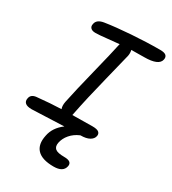

<svg xmlns="http://www.w3.org/2000/svg" viewBox="-236 -823 1065 1190"><g transform="rotate(30 296.0 -227.5)"><path d="M45.9 11.2Q12.7 11.2 -0.7 -1Q-14.2 -13.2 -9.8 -34.2Q-4.9 -65.4 33.2 -69.8Q128.9 -79.6 206.1 -82Q198.2 -102.5 204.1 -132.8Q222.7 -223.6 262.5 -383.1Q302.2 -542.5 314 -600.1Q315.9 -607.9 316.9 -610.8Q283.7 -608.4 231 -602.3Q178.2 -596.2 150.9 -596.2Q127.9 -596.2 117.2 -607.2Q106.4 -618.2 110.8 -636.2Q116.2 -670.9 166 -679.2Q241.2 -690.9 348.6 -698.5Q456.1 -706.1 551.8 -706.1Q583 -706.1 594.5 -695.6Q606 -685.1 602.1 -666Q592.8 -617.2 487.8 -617.2Q422.9 -617.2 397 -616.2Q401.9 -595.7 397.9 -575.2Q393.1 -552.2 351.1 -385.5Q309.1 -218.8 284.2 -92.8Q284.2 -89.8 282.2 -84Q372.1 -85.9 424.8 -85.9Q459.5 -85.9 471.4 -75.4Q483.4 -64.9 480 -47.9Q476.1 -26.4 452.9 -13.2Q429.7 0 389.2 0L386.2 1Q348.6 17.1 324.2 45.7Q299.8 74.2 293 107.9Q287.1 137.7 303.7 151.9Q320.3 166 368.2 166Q398.4 166 410.2 176Q421.9 186 418 204.1Q408.7 251 340.8 251Q257.8 251 223.1 214.6Q188.5 178.2 203.1 109.9Q214.8 46.9 274.9 2Q221.7 3.4 144 7.3Q66.4 11.2 45.9 11.2Z"/></g></svg>

Font: Shantell Sans Normal
Style: Italic
Weight: 400
Italic angle: -11.31°
Designer: Stephen Nixon, Anya Danilova, Shantell Martin
Foundry: Arrow Type
Version: Version 1.006;[559af2be0]